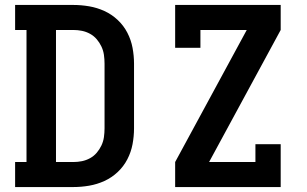

<svg xmlns="http://www.w3.org/2000/svg" viewBox="-20 -755 1240 775"><path d="M41 0V-101H87V-634H41V-735H276Q308 -735 340 -729.5Q372 -724 401.5 -710.5Q431 -697 455 -674.5Q479 -652 494 -623Q509 -594 515 -562Q521 -530 521 -498V-237Q521 -205 515 -173Q509 -141 494 -112Q479 -83 455 -60.5Q431 -38 401.5 -24.5Q372 -11 340 -5.5Q308 0 276 0ZM206 -101H276Q294 -101 311 -104.5Q328 -108 343.5 -116.5Q359 -125 370.5 -138.5Q382 -152 389.5 -168Q397 -184 399.5 -201.5Q402 -219 402 -237V-498Q402 -516 399.5 -533.5Q397 -551 389.5 -567Q382 -583 370.5 -596.5Q359 -610 343.5 -618.5Q328 -627 311 -630.5Q294 -634 276 -634H206ZM687 0V-101L976 -634H789V-562H687V-735H1113V-634L824 -101H1011V-173H1113V0Z"/></svg>

Font: Iosevka Plex Etoile
Style: Bold
Weight: 700
Designer: Belleve Invis
Foundry: Belleve Invis
Version: Version 25.1.1; ttfautohint (v1.8.4)